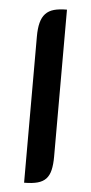

<svg xmlns="http://www.w3.org/2000/svg" viewBox="-52 -736 364 767"><g transform="rotate(5 130.0 -352.0)"><path d="M185.1 -114.3Q185.1 -82.5 179.9 -60.5Q174.8 -38.6 162.4 -25.1Q149.9 -11.7 128.7 -5.9Q107.4 0 74.7 0V-586.4Q74.7 -619.1 80.6 -641.6Q86.4 -664.1 99.4 -678Q112.3 -691.9 133.3 -697.8Q154.3 -703.6 185.1 -703.6Z"/></g></svg>

Font: Unique
Style: Regular
Weight: 400
Designer: Anna Pocius (aka Artmaker)
Foundry: Anna Pocius
Version: Version 1.000 2013 initial release